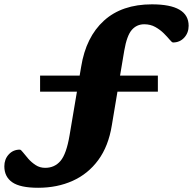

<svg xmlns="http://www.w3.org/2000/svg" viewBox="-65 -741 890 886"><path d="M111 125.5Q28 125.5 -8.5 100Q-45 74.5 -45 26.5Q-45 -6 -24.8 -28.2Q-4.5 -50.5 26.5 -50.5Q31.5 -50.5 41.2 -37.8Q51 -25 65.5 -8.5Q80 8 99.5 20.8Q119 33.5 143.5 33.5Q187 33.5 214.2 1.5Q241.5 -30.5 256 -116.5L290 -318H120V-392H302.5L309.5 -433Q331.5 -570 414.5 -645.5Q497.5 -721 636 -721Q805.5 -721 805.5 -622Q805.5 -589.5 785 -567.2Q764.5 -545 733.5 -545Q728.5 -545 718 -557.8Q707.5 -570.5 691 -587Q674.5 -603.5 652 -616.2Q629.5 -629 600.5 -629Q566 -629 543.2 -603Q520.5 -577 508.5 -508L489 -392H663.5V-318H477L451 -162.5Q435.5 -66.5 388.5 -2.5Q341.5 61.5 270.2 93.5Q199 125.5 111 125.5Z"/></svg>

Font: Newsreader Caption
Style: Bold Italic
Weight: 700
Italic angle: -17°
Designer: Hugues Gentile
Foundry: Production Type
Version: Version 1.001